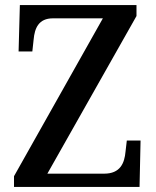

<svg xmlns="http://www.w3.org/2000/svg" viewBox="-20 -734 612 754"><path d="M35 0H528L532 -182H478L473 -139C469 -93 452 -52 389 -52H166L516 -671V-714H58L53 -532H107L112 -578C116 -624 132 -662 188 -662H384L35 -42Z"/></svg>

Font: Noto Serif SemiCondensed Medium
Style: Regular
Weight: 500
Width: 4
Designer: Monotype Design Team
Foundry: Monotype Imaging Inc.
Version: Version 2.014